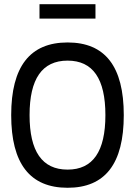

<svg xmlns="http://www.w3.org/2000/svg" viewBox="-20 -880 640 909"><path d="M300 9C122 9 33 -105 33 -335C33 -565 122 -679 300 -679C478 -679 566 -565 566 -335C566 -105 478 9 300 9ZM120 -335C120 -164 179 -77 300 -77C420 -77 479 -163 479 -335C479 -507 420 -593 300 -593C179 -593 120 -506 120 -335ZM167 -792H432V-860H167Z"/></svg>

Font: LT Wave Mono
Style: Regular
Weight: 400
Designer: Daniel Lyons
Version: Version 2.5 (Glyphs App)